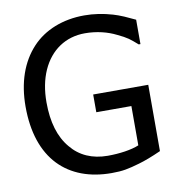

<svg xmlns="http://www.w3.org/2000/svg" viewBox="-84 -815 834 905"><g transform="rotate(-10 333.5 -363.0)"><path d="M377.9 14.2C403.8 14.2 425.8 12.7 444.8 9.3C463.9 5.9 486.3 0.5 512.2 -7.3C540 -15.1 576.2 -28.8 619.6 -48.3V-365.7H356V-280.8H523.9V-92.8C488.3 -77.6 430.7 -69.3 374 -69.3C300.3 -69.3 240.7 -95.7 199.2 -146.5C154.8 -198.7 132.8 -272.5 132.8 -367.2C132.8 -424.8 142.6 -475.6 162.1 -519.5C201.2 -606.9 274.9 -656.7 367.2 -656.7C423.3 -656.7 475.1 -643.6 516.6 -622.6C537.6 -612.8 554.7 -603.5 567.4 -594.7C580.1 -585.4 593.8 -574.2 608.4 -561H616.7V-677.7C601.1 -685.1 583.5 -693.4 564.5 -701.7C545.4 -710 528.3 -715.8 513.7 -720.2C468.8 -733.4 423.8 -740.2 378.9 -740.2C275.9 -740.2 186.5 -704.6 127.4 -640.6C65.4 -573.7 32.2 -480 32.2 -364.3C32.2 -241.7 64.9 -145.5 127 -80.6C187.5 -17.6 273.9 14.2 377.9 14.2Z"/></g></svg>

Font: SG Kara
Style: Regular
Weight: 400
Designer: Damoon Khanjanzadeh
Version: Version 1.000